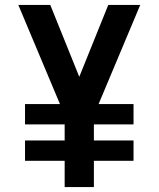

<svg xmlns="http://www.w3.org/2000/svg" viewBox="-20 -755 640 775"><path d="M241 0V-106H81V-188H241V-253H81V-335H222L54 -735H183L300 -445L417 -735H546L378 -335H519V-253H359V-188H519V-106H359V0Z"/></svg>

Font: Iosevka Fixed Extended
Style: Bold
Weight: 700
Width: 7
Monospace: yes
Designer: Belleve Invis
Foundry: Belleve Invis
Version: Version 24.1.1; ttfautohint (v1.8.4)